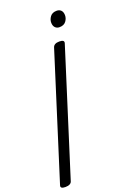

<svg xmlns="http://www.w3.org/2000/svg" viewBox="-343 -605 1065 1482"><g transform="rotate(-20 189.5 136.0)"><path d="M263 -285Q307 -285 298 -257L-23 760Q-27 773 -40.5 780Q-54 787 -76 787Q-120 787 -111 760L210 -257Q215 -271 228 -278Q241 -285 263 -285ZM325 -515Q346 -515 359.5 -502Q373 -489 374 -463Q375 -436 357.5 -412Q340 -388 303 -388Q282 -388 268.5 -401.5Q255 -415 254 -440Q253 -467 270.5 -491Q288 -515 325 -515Z"/></g></svg>

Font: Playwrite NL
Style: Regular
Weight: 400
Designer: Veronika Burian, José Scaglione
Foundry: TypeTogether
Version: Version 1.002